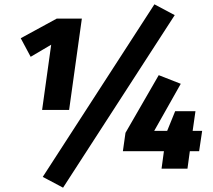

<svg xmlns="http://www.w3.org/2000/svg" viewBox="-20 -781 987 889"><path d="M695 -761 178 38 272 88 789 -711ZM300 -272 359 -695H243L76 -604L122 -518L217 -574L175 -272ZM916 -175H872L885 -266H791L754 -175H694L817 -393L715 -433L561 -166L549 -81H739L728 0H848L859 -81H902Z"/></svg>

Font: Fira Sans ExtraBold
Style: Italic
Weight: 800
Italic angle: -8°
Designer: bBox Type GmbH & Carrois Corporate GbR & Edenspiekermann AG
Foundry: bBox Type GmbH & Carrois Corporate GbR & Edenspiekermann AG
Version: Version 4.301;PS 004.301;hotconv 1.0.88;makeotf.lib2.5.64775